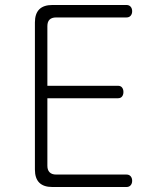

<svg xmlns="http://www.w3.org/2000/svg" viewBox="-20 -750 640 770"><path d="M170 -406H453Q464 -406 469.5 -399Q475 -392 475 -381Q475 -370 469.5 -363Q464 -356 453 -356H170V-85Q170 -68 179 -59Q188 -50 205 -50H487Q498 -50 504 -43Q510 -36 510 -25Q510 -14 504 -7Q498 0 487 0H190Q155 0 137.5 -17.5Q120 -35 120 -70V-660Q120 -695 137.5 -712.5Q155 -730 190 -730H487Q498 -730 504 -723Q510 -716 510 -705Q510 -694 504 -687Q498 -680 487 -680H205Q188 -680 179 -671.5Q170 -663 170 -645Z"/></svg>

Font: Maple Mono Thin
Style: Regular
Weight: 250
Monospace: yes
Designer: subframe7536
Version: Version 7.000